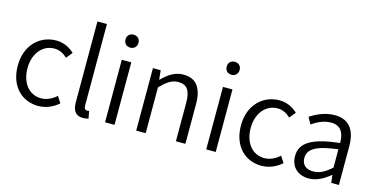

<svg xmlns="http://www.w3.org/2000/svg" viewBox="-78 -1192 3138 1602"><g transform="rotate(15 1490.5 -391.5)"><path d="M304 13C369 13 431 -14 478 -56L442 -111C408 -80 362 -55 311 -55C207 -55 137 -141 137 -269C137 -398 212 -485 313 -485C358 -485 393 -465 425 -436L468 -489C430 -524 381 -554 310 -554C173 -554 53 -450 53 -269C53 -91 162 13 304 13Z M689 13C712 13 725 10 738 6L726 -57C715 -55 711 -55 707 -55C693 -55 682 -66 682 -93V-796H600V-99C600 -27 627 13 689 13Z M879 0H961V-540H879ZM921 -656C953 -656 977 -678 977 -713C977 -746 953 -768 921 -768C887 -768 865 -746 865 -713C865 -678 887 -656 921 -656Z M1148 0H1230V-396C1286 -453 1327 -483 1384 -483C1459 -483 1491 -437 1491 -333V0H1573V-343C1573 -481 1521 -554 1408 -554C1334 -554 1278 -513 1226 -461H1223L1215 -540H1148Z M1753 0H1835V-540H1753ZM1795 -656C1827 -656 1851 -678 1851 -713C1851 -746 1827 -768 1795 -768C1761 -768 1739 -746 1739 -713C1739 -678 1761 -656 1795 -656Z M2232 13C2297 13 2359 -14 2406 -56L2370 -111C2336 -80 2290 -55 2239 -55C2135 -55 2065 -141 2065 -269C2065 -398 2140 -485 2241 -485C2286 -485 2321 -465 2353 -436L2396 -489C2358 -524 2309 -554 2238 -554C2101 -554 1981 -450 1981 -269C1981 -91 2090 13 2232 13Z M2640 13C2708 13 2770 -22 2822 -66H2825L2833 0H2899V-335C2899 -465 2847 -554 2716 -554C2629 -554 2553 -514 2507 -484L2539 -426C2580 -455 2638 -486 2703 -486C2796 -486 2819 -414 2818 -341C2586 -315 2483 -257 2483 -139C2483 -41 2551 13 2640 13ZM2662 -53C2607 -53 2562 -79 2562 -144C2562 -218 2627 -264 2818 -286V-128C2763 -79 2716 -53 2662 -53Z"/></g></svg>

Font: Noto Sans JP DemiLight
Style: Regular
Weight: 350
Designer: Ryoko NISHIZUKA 西塚涼子 (kana, bopomofo & ideographs); Paul D. Hunt (Latin, Greek & Cyrillic); Sandoll Communications 산돌커뮤니
Foundry: Adobe
Version: Version 2.004;hotconv 1.0.118;makeotfexe 2.5.65603